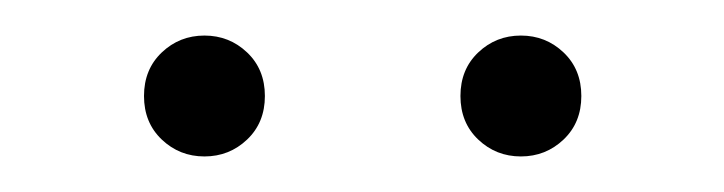

<svg xmlns="http://www.w3.org/2000/svg" viewBox="-20 -635 407 108"><path d="M61 -581Q61 -596 71 -605.5Q81 -615 95 -615Q109 -615 119 -605.5Q129 -596 129 -581Q129 -566 119 -556.5Q109 -547 95 -547Q81 -547 71 -556.5Q61 -566 61 -581ZM239 -581Q239 -596 249 -605.5Q259 -615 273 -615Q287 -615 297 -605.5Q307 -596 307 -581Q307 -566 297 -556.5Q287 -547 273 -547Q259 -547 249 -556.5Q239 -566 239 -581Z"/></svg>

Font: Maitree ExtraLight
Style: Regular
Weight: 250
Designer: CadsonDemak Team
Foundry: CadsonDemak
Version: Version 1.002